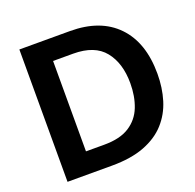

<svg xmlns="http://www.w3.org/2000/svg" viewBox="-125 -843 985 972"><g transform="rotate(-20 367.0 -356.5)"><path d="M77.5 0V-713H350Q513.5 -713 603 -620.2Q692.5 -527.5 692.5 -359Q692.5 -283.5 672.5 -218.2Q652.5 -153 608.2 -104Q564 -55 492.2 -27.5Q420.5 0 317 0ZM218 -113H317Q402 -113 452.5 -145.5Q503 -178 525 -234Q547 -290 547 -361Q547 -469 494.2 -534.5Q441.5 -600 326 -600H218Z"/></g></svg>

Font: Commissioner SemiBold
Style: Regular
Weight: 600
Designer: Kostas Bartsokas
Foundry: Kostas Bartsokas
Version: Version 1.000; ttfautohint (v1.8.3)